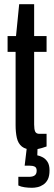

<svg xmlns="http://www.w3.org/2000/svg" viewBox="-20 -698 256 911"><path d="M136 12Q102 12 84 -2.5Q66 -17 60 -43.5Q54 -70 54 -104V-452H16V-527H56L71 -678H142V-527H201V-452H142V-107Q142 -84 147 -73.5Q152 -63 167 -63H201V-3Q190 1 178 4.5Q166 8 155.5 10Q145 12 136 12ZM132 193Q114 193 96.5 190.5Q79 188 67 182V141H117Q136 141 145 134Q154 127 154 112Q154 97 144.5 92.5Q135 88 119 88H97L110 -21H159L157 39Q168 41 182 48Q196 55 205.5 70Q215 85 215 110Q215 137 207 153Q199 169 185.5 178Q172 187 158 190Q144 193 132 193Z"/></svg>

Font: Archivo ExtraCondensed Medium
Style: Regular
Weight: 500
Width: 2
Designer: Hector Gatti
Foundry: Omnibus-Type
Version: Version 2.001